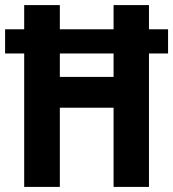

<svg xmlns="http://www.w3.org/2000/svg" viewBox="-23 -734 680 754"><path d="M72 0V-524H-3V-619H72V-714H212V-619H423V-714H562V-619H637V-524H562V0H423V-311H212V0ZM212 -432H423V-524H212Z"/></svg>

Font: Noto Sans Malayalam Condensed
Style: Bold
Weight: 700
Width: 3
Designer: Jelle Bosma - Monotype Design Team
Foundry: Monotype Imaging Inc.
Version: Version 2.104; ttfautohint (v1.8.4.7-5d5b)